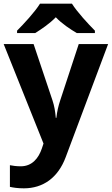

<svg xmlns="http://www.w3.org/2000/svg" viewBox="-20 -879 609 1046"><path d="M372 -859H198C170 -814 110 -749 73 -712V-699H172C207 -721 249 -749 284 -785C318 -749 363 -720 398 -699H497V-712C461 -748 400 -814 372 -859ZM0 -639 217 -97 208 -70C190 -17 155 27 93 27C70 27 48 24 34 21V139C52 143 76 147 110 147C214 147 296 90 338 -23L569 -639H409L308 -332C298 -302 291 -272 287 -237H284C281 -272 276 -302 266 -332L163 -639Z"/></svg>

Font: Noto Sans Telugu UI
Style: Bold
Weight: 700
Designer: Jelle Bosma - Monotype Design Team
Foundry: Monotype Imaging Inc.
Version: Version 2.005